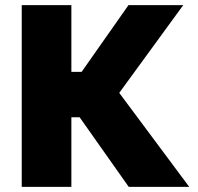

<svg xmlns="http://www.w3.org/2000/svg" viewBox="-20 -730 773 750"><path d="M64.9 0V-710H258.8V-449.2H298.8L481.9 -710H695.8L445.8 -367.2L719.2 0H482.9L291 -272H258.8V0Z"/></svg>

Font: Rawline Black
Style: Regular
Weight: 900
Designer: Matt McInerney, Pablo Impallari, Rodrigo Fuenzalida
Foundry: Matt McInerney, Pablo Impallari, Rodrigo Fuenzalida
Version: Version 4.020;PS 004.020;hotconv 1.0.88;makeotf.lib2.5.64775